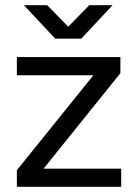

<svg xmlns="http://www.w3.org/2000/svg" viewBox="-20 -720 532 740"><path d="M45 -64 340 -430H45V-500H444V-438L148 -70H447V0H45ZM72 -700H162L243 -617L324 -700H414L293 -571H193Z"/></svg>

Font: Oak Sans
Style: Regular
Weight: 400
Designer: Erik Kennedy, Walven
Foundry: Erik Kennedy, Walven
Version: Version 1.000